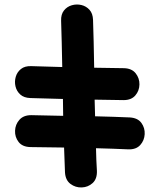

<svg xmlns="http://www.w3.org/2000/svg" viewBox="-20 -823 693 842"><path d="M265 -67Q267 -33 289 -16.5Q311 0 338.5 -1Q366 -2 386 -20Q406 -38 405 -73Q402 -121 401 -173Q479 -171 543 -168Q577 -167 595 -187Q613 -207 614.5 -234.5Q616 -262 600 -284Q584 -306 549 -308Q483 -311 397 -313Q396 -345 395 -386Q429 -386 522 -384Q556 -384 573.5 -404.5Q591 -425 591.5 -452.5Q592 -480 575 -501.5Q558 -523 524 -524Q426 -525 393 -526Q391 -649 388 -736Q387 -764 372.5 -780Q358 -796 337 -801Q316 -806 295 -800Q274 -794 260.5 -777Q247 -760 248 -732Q251 -640 253 -529Q181 -531 117 -533Q89 -534 72 -520.5Q55 -507 49 -486Q43 -465 48 -444Q53 -423 69 -408.5Q85 -394 113 -393Q179 -391 256 -389Q257 -348 257 -315Q167 -317 117 -318Q83 -318 65 -297.5Q47 -277 46 -249.5Q45 -222 61.5 -200.5Q78 -179 113 -178Q164 -177 261 -176Q263 -118 265 -67Z"/></svg>

Font: Balsamiq Sans
Style: Bold
Weight: 700
Designer: Michael Angeles
Foundry: Balsamiq SRL
Version: Version 1.020; ttfautohint (v1.8.4.7-5d5b);gftools[0.9.26]